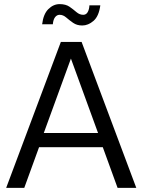

<svg xmlns="http://www.w3.org/2000/svg" viewBox="-20 -914 693 934"><path d="M10 0 276 -710H377L643 0H552L480 -198H170L98 0ZM193 -267H457L325 -629ZM380 -790Q354 -790 335.5 -803Q317 -816 302 -829Q287 -842 270 -842Q257 -842 248 -830.5Q239 -819 237 -796H185Q191 -846 215.5 -870Q240 -894 270 -894Q300 -894 318.5 -881Q337 -868 352 -855Q367 -842 385 -842Q399 -842 406.5 -855Q414 -868 415 -888H468Q461 -835 435 -812.5Q409 -790 380 -790Z"/></svg>

Font: Special Gothic
Style: Regular
Weight: 400
Designer: Alistair McCready
Foundry: Monolith
Version: Version 1.010; ttfautohint (v1.8.4.7-5d5b)